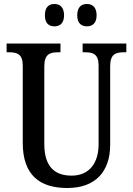

<svg xmlns="http://www.w3.org/2000/svg" viewBox="-20 -932 666 962"><path d="M416 -800C441 -800 464 -814 464 -855C464 -898 441 -912 416 -912C389 -912 367 -898 367 -855C367 -814 389 -800 416 -800ZM253 -800C278 -800 301 -814 301 -855C301 -898 278 -912 253 -912C226 -912 205 -898 205 -855C205 -814 226 -800 253 -800ZM317 10C460 10 532 -74 532 -207V-600C532 -661 560 -670 599 -670H613V-714H394V-670H407C446 -670 474 -661 474 -604V-209C474 -116 428 -52 339 -52C257 -52 202 -94 202 -210V-600C202 -661 231 -670 270 -670H283V-714H13V-670H27C65 -670 94 -661 94 -604V-216C94 -53 181 10 317 10Z"/></svg>

Font: Noto Serif Hebrew Condensed Medium
Style: Regular
Weight: 500
Width: 3
Designer: Monotype Design Team
Foundry: Monotype Imaging Inc.
Version: Version 2.004